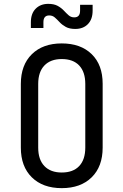

<svg xmlns="http://www.w3.org/2000/svg" viewBox="-20 -965 640 995"><path d="M300 10Q202 10 145 -46Q88 -102 88 -200V-530Q88 -628 145 -684Q202 -740 300 -740Q398 -740 455 -684.5Q512 -629 512 -531V-200Q512 -102 455 -46Q398 10 300 10ZM300 -71Q359 -71 390.5 -104.5Q422 -138 422 -200V-530Q422 -592 390.5 -625.5Q359 -659 300 -659Q242 -659 210 -625.5Q178 -592 178 -530V-200Q178 -138 210 -104.5Q242 -71 300 -71ZM370 -815Q340 -815 321 -825.5Q302 -836 289 -850Q276 -864 264 -874.5Q252 -885 235 -885Q205 -885 205 -850V-820H140V-850Q140 -895 165 -920Q190 -945 230 -945Q260 -945 279 -934.5Q298 -924 311 -910Q324 -896 336 -885.5Q348 -875 365 -875Q395 -875 395 -910V-940H460V-910Q460 -865 435.5 -840Q411 -815 370 -815Z"/></svg>

Font: NKDuy Mono
Style: Regular
Weight: 400
Monospace: yes
Designer: NKDuy
Foundry: NKDuy
Version: Version 2.251; ttfautohint (v1.8.4.7-5d5b)